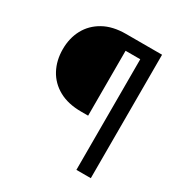

<svg xmlns="http://www.w3.org/2000/svg" viewBox="-170 -854 930 980"><g transform="rotate(30 295.0 -364.0)"><path d="M499 -651.9H332V-269.5H291Q213.4 -269.5 159.7 -299.3Q106 -329.1 78.1 -381.1Q50.3 -433.1 50.3 -499Q50.3 -564.5 78.1 -616Q106 -667.5 159.7 -697.5Q213.4 -727.5 291 -727.5H499ZM418.5 0V-727.5H503.4V0Z"/></g></svg>

Font: V-Inter
Style: Regular-375
Weight: 375
Designer: Rasmus Andersson
Foundry: rsms
Version: Version 4.000;git-4146feb